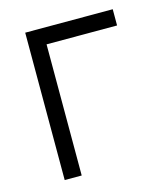

<svg xmlns="http://www.w3.org/2000/svg" viewBox="-88 -616 602 687"><g transform="rotate(-15 213.0 -273.0)"><path d="M392.1 -545.9V-485.8H130.9V0H67.9V-545.9Z"/></g></svg>

Font: Inter Tight Light
Style: Regular
Weight: 300
Designer: Rasmus Andersson
Foundry: rsms
Version: Version 3.004